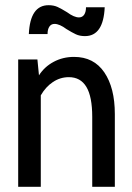

<svg xmlns="http://www.w3.org/2000/svg" viewBox="-20 -719 507 739"><path d="M422 -280V0H335V-269Q335 -347 312.5 -384.5Q290 -422 245 -422Q212 -422 184 -403.5Q156 -385 137 -352V0H50V-490H124L130 -429Q151 -462 186.5 -481Q222 -500 265 -500Q341 -500 381.5 -440.5Q422 -381 422 -280ZM236 -607Q209 -627 190 -627Q177 -627 170 -616.5Q163 -606 163 -588H91Q96 -699 167 -699Q187 -699 202 -692Q217 -685 238 -672Q265 -652 284 -652Q297 -652 304 -662.5Q311 -673 311 -691H383Q378 -580 307 -580Q287 -580 272 -587Q257 -594 236 -607Z"/></svg>

Font: Cabin Condensed
Style: Regular
Weight: 400
Width: 3
Designer: Pablo Impallari
Foundry: Pablo Impallari. http://www.impallari.com Igino Marini. http://www.ikern.com
Version: Version 2.200